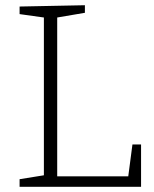

<svg xmlns="http://www.w3.org/2000/svg" viewBox="-20 -715 590 735"><path d="M471 -40 487 -162H520V0H55V-29L148 -44V-648L55 -661V-690L305 -695V-666L199 -648V-40Z"/></svg>

Font: Bitter Pro Light
Style: Regular
Weight: 300
Designer: Sol Matas, and Bitter project Authors
Foundry: Sol Matas
Version: Version 1.010